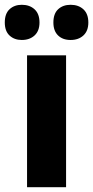

<svg xmlns="http://www.w3.org/2000/svg" viewBox="-55 -782 389 802"><path d="M221 0H58V-551H221ZM-35 -688Q-35 -725 -15 -743.5Q5 -762 36 -762Q69 -762 89.5 -743Q110 -724 110 -688Q110 -653 89.5 -634Q69 -615 36 -615Q5 -615 -15 -633.5Q-35 -652 -35 -688ZM168 -688Q168 -725 188 -743.5Q208 -762 240 -762Q273 -762 293.5 -743Q314 -724 314 -688Q314 -653 293.5 -634Q273 -615 240 -615Q207 -615 187.5 -634Q168 -653 168 -688Z"/></svg>

Font: Noto Sans Bengali Condensed ExtraBold
Style: Regular
Weight: 800
Width: 3
Designer: Joana Ranito - Universal Thirst; Jelle Bosma - Monotype Design Team
Foundry: Universal Thirst ehf.
Version: Version 3.000; ttfautohint (v1.8.4.7-5d5b)